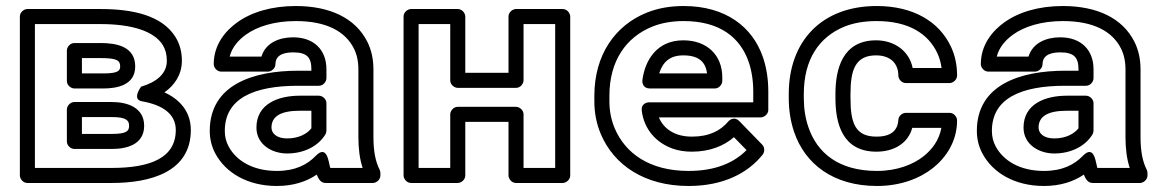

<svg xmlns="http://www.w3.org/2000/svg" viewBox="-20 -583 3864 638"><path d="M534.4 -381C534.4 -338.2 500.4 -310.2 448.9 -295C448.9 -295 416.6 -252.6 451.7 -246.4C518.7 -234.6 564.1 -205.5 564.1 -151C564.1 -58.8 480.7 -25 351.5 -25H96V-503H314.1C417 -503 492.4 -479.9 521 -433C529.8 -418.6 534.4 -401.8 534.4 -381ZM584.4 -381C584.4 -409.5 577.7 -436.1 563.7 -459C518.9 -532.5 419.7 -553 314.1 -553H71C60.3 -553 46 -543.1 46 -528V0C46 10.7 55.9 25 71 25H351.5C480.9 25 614.1 -12 614.1 -151C614.1 -214 575.1 -254 526.3 -276.1C558.6 -298.5 584.4 -333.7 584.4 -381ZM459 -165C459 -226 403 -244 351.5 -244H227.2C212.1 -244 202.2 -229.7 202.2 -219V-113C202.2 -97.9 216.5 -88 227.2 -88H351.5C400.6 -88 459 -102.3 459 -165ZM409 -165C409 -147.2 400.2 -138 351.5 -138H252.2V-194H351.5C399.4 -194 409 -183 409 -165ZM429.3 -362C429.3 -429.8 365 -440 314.1 -440H227.2C212.1 -440 202.2 -425.7 202.2 -415V-314C202.2 -298.9 216.5 -289 227.2 -289H322.9C368.9 -289 429.3 -300 429.3 -362ZM379.3 -362C379.3 -347.7 371.8 -339 322.9 -339H252.2V-390H314.1C369.1 -390 379.3 -382.1 379.3 -362Z M1170.9 -128C1170.9 -89.1 1175.2 -54.7 1185 -25H1077.5C1072.1 -39.6 1068.7 -106.3 1028.3 -64.3C1001.5 -36.5 961.7 -15 900 -15C818 -15 764 -50.6 739.5 -96.7C731.1 -112.4 727 -129.1 727 -148C727 -256.5 824.2 -298 970.4 -298H1039.7C1054.8 -298 1064.7 -312.3 1064.7 -323V-353C1064.7 -416.7 1023.6 -459 953.9 -459C907.3 -459 862.3 -440.2 848.7 -395H743.2C750.8 -425.3 771.6 -449.5 796.9 -467.7C834 -494.5 890.8 -513 962.7 -513C1065.2 -513 1127.4 -478.6 1156 -421.8C1165.7 -402.4 1170.9 -379.5 1170.9 -352ZM1061.7 25H1219C1229.7 25 1244 15.1 1244 0V-8C1244 -11.6 1243.1 -15.7 1241.4 -19.2C1227.4 -47.1 1220.9 -81 1220.9 -128V-352C1220.9 -385.8 1214.4 -416.9 1200.6 -444.2C1161 -523.1 1075.8 -563 962.7 -563C882.5 -563 815.3 -542.6 767.7 -508.3C728.3 -479.9 690.2 -433.8 690.2 -370C690.2 -359.3 700.1 -345 715.2 -345H870.3C881 -345 895.3 -354.9 895.3 -370C895.3 -392.9 911.7 -409 953.9 -409C1000.3 -409 1014.7 -391.8 1014.7 -353V-348H970.4C822.4 -348 677 -302.2 677 -148C677 -121.5 683.1 -96.2 695.3 -73.3C729.7 -8.5 803.2 35 900 35C954.7 35 998.6 20.3 1032.5 -2.8C1037.5 9.2 1044.6 25 1061.7 25ZM832.1 -159C832.1 -102.9 883.4 -73 934.1 -73C991.2 -73 1037.9 -98.1 1061 -136C1063.4 -139.9 1064.7 -145.5 1064.7 -149V-240C1064.7 -255.1 1050.4 -265 1039.7 -265H975.9C906.9 -265 832.1 -239.3 832.1 -159ZM882.1 -159C882.1 -195.8 911.7 -215 975.9 -215H1014.7V-156.7C1000.9 -138.9 973.3 -123 934.1 -123C898.6 -123 882.1 -140.3 882.1 -159Z M1824.8 -25H1719.7V-203C1719.7 -218.1 1705.4 -228 1694.7 -228H1501.1C1486 -228 1476.1 -213.7 1476.1 -203V-25H1371V-503H1476.1V-316C1476.1 -300.9 1490.4 -291 1501.1 -291H1694.7C1709.8 -291 1719.7 -305.3 1719.7 -316V-503H1824.8ZM1849.8 25C1860.5 25 1874.8 15.1 1874.8 0V-528C1874.8 -538.7 1864.9 -553 1849.8 -553H1694.7C1684 -553 1669.7 -543.1 1669.7 -528V-341H1526.1V-528C1526.1 -538.7 1516.2 -553 1501.1 -553H1346C1335.3 -553 1321 -543.1 1321 -528V0C1321 10.7 1330.9 25 1346 25H1501.1C1511.8 25 1526.1 15.1 1526.1 0V-178H1669.7V0C1669.7 10.7 1679.6 25 1694.7 25Z M2460.7 -84.2C2419.5 -42.7 2358.1 -15 2268.2 -15C2137.3 -15 2057.6 -74.5 2022.8 -156.3C2011 -184.1 2005 -213.8 2005 -246V-265C2005 -381.6 2061.2 -460 2148.2 -494.8C2178.2 -506.8 2212.5 -513 2251.7 -513C2373 -513 2440.1 -457.6 2467.9 -376.9C2477.8 -347.9 2483 -315 2483 -278V-243H2137.3C2127.1 -243 2109.7 -236.8 2112.5 -214.9C2120.4 -152.3 2161.3 -108.1 2215.9 -88.9C2235.2 -82.1 2256.4 -79 2279.2 -79C2338.1 -79 2385.7 -98.1 2418.8 -127.2ZM2169.4 -193H2508C2518.7 -193 2533 -202.9 2533 -218V-278C2533 -319.7 2527.2 -358.1 2515.1 -393.1C2480.3 -494.4 2390.7 -563 2251.7 -563C2207.3 -563 2166.4 -555.9 2129.7 -541.2C2023.2 -498.7 1955 -399.4 1955 -265V-246C1955 -207.5 1962.2 -170.9 1976.8 -136.7C2020 -35.3 2120.7 35 2268.2 35C2381.9 35 2464.4 -6.6 2514.4 -69.4C2521.1 -77.9 2521.9 -93 2512.7 -102.4L2436.8 -180.4C2422.2 -195.4 2406.6 -187.2 2399.8 -179.1C2374.6 -149.3 2337.3 -129 2279.2 -129C2223 -129 2185.4 -154.4 2169.4 -193ZM2380.1 -326C2380.1 -399.9 2329.3 -449 2250.6 -449C2162.3 -449 2123.3 -382.5 2114.7 -317.3C2113.4 -307.3 2117.1 -289 2139.5 -289H2355.1C2370.2 -289 2380.1 -303.3 2380.1 -314ZM2329.4 -339H2170.4C2181.8 -374.8 2203.6 -399 2250.6 -399C2301.9 -399 2324.6 -377.4 2329.4 -339Z M2756.1 -257C2756.1 -172.6 2779.2 -79 2892.2 -79C2950.4 -79 2997.5 -106.7 3011.3 -158H3108.1C3100.6 -117.1 3077.5 -86.6 3049.3 -64C3014.7 -36.4 2960.7 -15 2894.4 -15C2766.3 -15 2695.2 -75.2 2666.2 -160.6C2656.1 -190.1 2651 -222.1 2651 -257V-271C2651 -385.2 2701.5 -459.9 2785.6 -494.4C2815.3 -506.5 2851.1 -513 2893.3 -513C3000.3 -513 3064.7 -470.2 3094.5 -406.8C3101.7 -391.6 3106.5 -374.4 3108.8 -357H3012.7C3001.5 -413.1 2952.7 -449 2891.1 -449C2779.7 -449 2756.1 -353.8 2756.1 -271ZM2601 -271V-257C2601 -217.2 2606.9 -179.6 2618.8 -144.4C2654.7 -38.9 2748 35 2894.4 35C2971.4 35 3036.2 10.4 3080.5 -25C3122.6 -58.6 3160.3 -112.2 3160.3 -183C3160.3 -193.7 3150.4 -208 3135.3 -208H2990.1C2978.4 -208 2966 -198.2 2965.1 -184.5C2963 -149.7 2941.5 -129 2892.2 -129C2821.5 -129 2806.1 -174.9 2806.1 -257V-271C2806.1 -351.6 2822.7 -399 2891.1 -399C2939.1 -399 2965.1 -371.8 2965.1 -332C2965.1 -321.3 2975 -307 2990.1 -307H3135.3C3146 -307 3160.3 -316.9 3160.3 -332C3160.3 -366.6 3153.6 -398.9 3139.8 -428.2C3100.5 -511.5 3014.5 -563 2893.3 -563C2708.7 -563 2601 -444.5 2601 -271Z M3719.9 -128C3719.9 -89.1 3724.2 -54.7 3734 -25H3626.5C3621.1 -39.6 3617.7 -106.3 3577.3 -64.3C3550.5 -36.5 3510.7 -15 3449 -15C3367 -15 3313 -50.6 3288.5 -96.7C3280.1 -112.4 3276 -129.1 3276 -148C3276 -256.5 3373.2 -298 3519.4 -298H3588.7C3603.8 -298 3613.7 -312.3 3613.7 -323V-353C3613.7 -416.7 3572.6 -459 3502.9 -459C3456.3 -459 3411.3 -440.2 3397.7 -395H3292.2C3299.8 -425.3 3320.6 -449.5 3345.9 -467.7C3383 -494.5 3439.8 -513 3511.7 -513C3614.2 -513 3676.4 -478.6 3705 -421.8C3714.7 -402.4 3719.9 -379.5 3719.9 -352ZM3610.7 25H3768C3778.7 25 3793 15.1 3793 0V-8C3793 -11.6 3792.1 -15.7 3790.4 -19.2C3776.4 -47.1 3769.9 -81 3769.9 -128V-352C3769.9 -385.8 3763.4 -416.9 3749.6 -444.2C3710 -523.1 3624.8 -563 3511.7 -563C3431.5 -563 3364.3 -542.6 3316.7 -508.3C3277.3 -479.9 3239.2 -433.8 3239.2 -370C3239.2 -359.3 3249.1 -345 3264.2 -345H3419.3C3430 -345 3444.3 -354.9 3444.3 -370C3444.3 -392.9 3460.7 -409 3502.9 -409C3549.3 -409 3563.7 -391.8 3563.7 -353V-348H3519.4C3371.4 -348 3226 -302.2 3226 -148C3226 -121.5 3232.1 -96.2 3244.3 -73.3C3278.7 -8.5 3352.2 35 3449 35C3503.7 35 3547.6 20.3 3581.5 -2.8C3586.5 9.2 3593.6 25 3610.7 25ZM3381.1 -159C3381.1 -102.9 3432.4 -73 3483.1 -73C3540.2 -73 3586.9 -98.1 3610 -136C3612.4 -139.9 3613.7 -145.5 3613.7 -149V-240C3613.7 -255.1 3599.4 -265 3588.7 -265H3524.9C3455.9 -265 3381.1 -239.3 3381.1 -159ZM3431.1 -159C3431.1 -195.8 3460.7 -215 3524.9 -215H3563.7V-156.7C3549.9 -138.9 3522.3 -123 3483.1 -123C3447.6 -123 3431.1 -140.3 3431.1 -159Z"/></svg>

Font: Asimov
Style: WidOu
Weight: 500
Designer: Google
Version: Version 2.000980; 2014